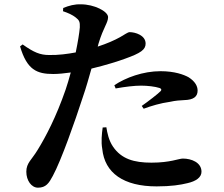

<svg xmlns="http://www.w3.org/2000/svg" viewBox="-20 -829 1040 890"><path d="M516 -419C561 -427 603 -432 634 -432C663 -432 699 -428 720 -421C728 -418 730 -413 725 -407C715 -396 666 -358 637 -338L646 -325C681 -338 724 -351 768 -357C794 -363 816 -364 834 -365C877 -366 896 -381 896 -409C896 -430 884 -452 854 -471C832 -483 790 -499 724 -499C643 -499 562 -469 510 -434ZM473 -239C477 -214 484 -178 504 -149C543 -92 601 -75 682 -75C770 -75 808 -94 828 -94C867 -94 914 -76 914 -33C914 -7 889 11 849 20C817 28 773 35 706 35C553 35 465 -27 454 -139C448 -171 452 -210 456 -238ZM85 -623 73 -614C105 -505 151 -486 227 -486C250 -486 280 -489 308 -493C300 -464 292 -436 284 -413C240 -286 192 -195 155 -135C127 -88 102 -74 102 -33C102 8 126 41 156 41C193 41 207 20 225 -14C264 -86 327 -265 364 -379C379 -422 392 -469 404 -511C467 -526 531 -546 560 -557C633 -583 655 -599 655 -627C655 -666 606 -680 581 -680C572 -680 557 -668 537 -657C510 -642 476 -627 433 -613L437 -628C460 -704 481 -723 481 -750C480 -777 416 -809 355 -809C326 -810 300 -803 273 -792L272 -777C296 -769 316 -760 331 -748C348 -735 351 -727 350 -702C348 -677 341 -634 331 -586C294 -579 250 -573 208 -574C166 -574 137 -586 85 -623Z"/></svg>

Font: Noto Serif KR
Style: Bold
Weight: 700
Designer: Ryoko NISHIZUKA 西塚涼子 (kana & ideographs); Frank Grießhammer (Latin, Greek & Cyrillic); Wenlong ZHANG 张文龙 (bopomofo); San
Foundry: Adobe
Version: Version 2.001;hotconv 1.1.0;makeotfexe 2.6.0